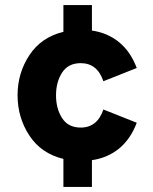

<svg xmlns="http://www.w3.org/2000/svg" viewBox="-20 -621 600 754"><path d="M229 3Q142 -18 95.5 -88.5Q49 -159 49 -247Q49 -334 95.5 -404.5Q142 -475 229 -496V-601H341V-501Q403 -492 448 -455Q493 -418 517 -354L386 -302Q362 -373 297 -373Q248 -373 224 -336Q200 -299 200 -247Q200 -194 224 -157Q248 -120 297 -120Q362 -120 386 -191L517 -139Q493 -75 448 -38Q403 -1 341 8V113H229Z"/></svg>

Font: Hanken Grotesk Black
Style: Regular
Weight: 900
Designer: Alfredo Marco Pradil
Foundry: Hanken Design Co.
Version: Version 3.014